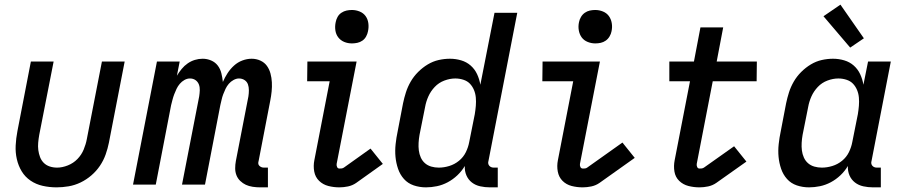

<svg xmlns="http://www.w3.org/2000/svg" viewBox="-20 -795 3890 827"><path d="M224 12Q193 12 164 5.5Q135 -1 111.5 -17Q88 -33 73.5 -57Q59 -81 52.5 -109.5Q46 -138 47.5 -168.5Q49 -199 55 -230L113 -530H211L149 -214Q146 -197 144.5 -180.5Q143 -164 145 -148.5Q147 -133 152.5 -118.5Q158 -104 168.5 -93.5Q179 -83 194 -78Q209 -73 226 -73Q248 -73 272 -82.5Q296 -92 313.5 -110Q331 -128 340.5 -151Q350 -174 354 -196L419 -530H517L449 -180Q444 -155 435 -129.5Q426 -104 410.5 -81Q395 -58 373.5 -39.5Q352 -21 327 -9Q302 3 275.5 7.5Q249 12 224 12Z M1134 12H1100Q1084 12 1068 9.5Q1052 7 1039 1Q1026 -5 1015 -15.5Q1004 -26 998.5 -40Q993 -54 993 -70Q993 -86 996 -102L1050 -380Q1052 -393 1052 -406.5Q1052 -420 1048 -431.5Q1044 -443 1033.5 -450Q1023 -457 1009 -457Q998 -457 986 -450.5Q974 -444 965.5 -434Q957 -424 951.5 -412.5Q946 -401 941.5 -389Q937 -377 934.5 -365.5Q932 -354 929 -342L863 0H764L838 -380Q840 -393 840.5 -406.5Q841 -420 836.5 -431.5Q832 -443 822 -450Q812 -457 798 -457Q786 -457 774.5 -450.5Q763 -444 754.5 -434Q746 -424 740.5 -412.5Q735 -401 730.5 -389Q726 -377 723 -365.5Q720 -354 717 -342L651 0H553L656 -530H754L742 -469Q751 -484 762.5 -498Q774 -512 788.5 -522Q803 -532 819.5 -537Q836 -542 853 -542Q872 -542 889.5 -534.5Q907 -527 918 -512.5Q929 -498 933.5 -479.5Q938 -461 940 -442Q948 -461 960 -479.5Q972 -498 988 -512.5Q1004 -527 1024 -534.5Q1044 -542 1064 -542Q1084 -542 1101.5 -534Q1119 -526 1129.5 -511.5Q1140 -497 1145 -478.5Q1150 -460 1151 -440.5Q1152 -421 1150 -401Q1148 -381 1144 -361L1094 -102Q1092 -96 1092.5 -90.5Q1093 -85 1097 -81Q1101 -77 1106 -75Q1111 -73 1117 -73H1134Z M1496 -608Q1478 -608 1462.5 -614.5Q1447 -621 1437 -634Q1427 -647 1424.5 -664.5Q1422 -682 1426 -700Q1428 -711 1434 -722Q1440 -733 1450.5 -740Q1461 -747 1472.5 -749.5Q1484 -752 1496 -752Q1513 -752 1529 -745.5Q1545 -739 1554.5 -726Q1564 -713 1566.5 -695.5Q1569 -678 1565 -660Q1563 -649 1557 -638Q1551 -627 1541 -620Q1531 -613 1519 -610.5Q1507 -608 1496 -608ZM1442 12Q1417 12 1394 6Q1371 0 1354.5 -16Q1338 -32 1333.5 -56Q1329 -80 1334 -105L1400 -445H1303L1304 -530H1516L1430 -89Q1429 -82 1432 -75.5Q1435 -69 1442 -69Q1447 -69 1451.5 -69.5Q1456 -70 1461 -73L1576 -155L1629 -89L1514 -7Q1498 4 1479 8Q1460 12 1442 12Z M1815 12Q1787 12 1762 3.5Q1737 -5 1720 -24Q1703 -43 1694.5 -68Q1686 -93 1683.5 -119.5Q1681 -146 1684 -174Q1687 -202 1693 -230L1716 -350Q1721 -374 1728.5 -397.5Q1736 -421 1749 -443.5Q1762 -466 1781 -485Q1800 -504 1822.5 -517.5Q1845 -531 1869.5 -536.5Q1894 -542 1918 -542Q1943 -542 1966.5 -535Q1990 -528 2007.5 -512.5Q2025 -497 2035 -475.5Q2045 -454 2049 -430L2110 -740H2208L2084 -102Q2082 -96 2083 -90.5Q2084 -85 2087.5 -81Q2091 -77 2096 -75Q2101 -73 2107 -73H2124V12H2090Q2069 12 2048.5 7.5Q2028 3 2012.5 -9Q1997 -21 1989 -39.5Q1981 -58 1982 -80Q1969 -58 1950 -40Q1931 -22 1908.5 -10Q1886 2 1862 7Q1838 12 1815 12ZM1870 -73Q1892 -73 1915 -80Q1938 -87 1957 -102.5Q1976 -118 1986.5 -139.5Q1997 -161 2001 -183L2025 -303Q2028 -321 2029.5 -339Q2031 -357 2029.5 -374.5Q2028 -392 2021.5 -407.5Q2015 -423 2004 -434.5Q1993 -446 1976 -451.5Q1959 -457 1941 -457Q1918 -457 1894 -448Q1870 -439 1852.5 -420.5Q1835 -402 1825 -379.5Q1815 -357 1811 -334L1787 -214Q1784 -197 1783 -180Q1782 -163 1784 -147Q1786 -131 1792.5 -116.5Q1799 -102 1810.5 -92Q1822 -82 1837.5 -77.5Q1853 -73 1870 -73Z M2490 12Q2465 12 2442 6Q2419 0 2403 -16Q2387 -32 2382.5 -56Q2378 -80 2383 -105L2449 -445H2316L2317 -530H2564L2478 -89Q2477 -82 2480 -75.5Q2483 -69 2491 -69Q2495 -69 2500 -69.5Q2505 -70 2509 -73L2661 -181L2714 -115L2562 -7Q2546 4 2527 8Q2508 12 2490 12ZM2544 -608Q2527 -608 2511 -614.5Q2495 -621 2485.5 -634Q2476 -647 2473 -664.5Q2470 -682 2474 -700Q2476 -711 2482.5 -722Q2489 -733 2499 -740Q2509 -747 2520.5 -749.5Q2532 -752 2544 -752Q2561 -752 2577 -745.5Q2593 -739 2602.5 -726Q2612 -713 2615 -695.5Q2618 -678 2614 -660Q2612 -649 2605.5 -638Q2599 -627 2589 -620Q2579 -613 2567.5 -610.5Q2556 -608 2544 -608Z M2993 12Q2968 12 2945 6Q2922 0 2905.5 -16Q2889 -32 2885 -56Q2881 -80 2886 -105L2952 -445H2863V-530H2969L2997 -677H3095L3067 -530H3240L3239 -445H3050L2981 -89Q2980 -82 2983 -75.5Q2986 -69 2993 -69Q2998 -69 3002.5 -69.5Q3007 -70 3012 -73L3142 -165L3195 -99L3065 -7Q3049 4 3030 8Q3011 12 2993 12Z M3465 12Q3437 12 3412 3.5Q3387 -5 3370 -24Q3353 -43 3344.5 -68Q3336 -93 3333.5 -119.5Q3331 -146 3334 -174Q3337 -202 3343 -230L3366 -350Q3371 -374 3378.5 -397.5Q3386 -421 3399 -443.5Q3412 -466 3431 -485Q3450 -504 3472.5 -517.5Q3495 -531 3519.5 -536.5Q3544 -542 3568 -542Q3593 -542 3616.5 -535Q3640 -528 3657.5 -512.5Q3675 -497 3685 -475.5Q3695 -454 3699 -430L3719 -530H3817L3734 -102Q3732 -96 3733 -90.5Q3734 -85 3737.5 -81Q3741 -77 3746 -75Q3751 -73 3757 -73H3774V12H3740Q3719 12 3698.5 7.5Q3678 3 3662.5 -9Q3647 -21 3639 -39.5Q3631 -58 3632 -80Q3619 -58 3600 -40Q3581 -22 3558.5 -10Q3536 2 3512 7Q3488 12 3465 12ZM3520 -73Q3542 -73 3565 -80Q3588 -87 3607 -102.5Q3626 -118 3636.5 -139.5Q3647 -161 3651 -183L3675 -303Q3678 -321 3679.5 -339Q3681 -357 3679.5 -374.5Q3678 -392 3671.5 -407.5Q3665 -423 3654 -434.5Q3643 -446 3626 -451.5Q3609 -457 3591 -457Q3568 -457 3544 -448Q3520 -439 3502.5 -420.5Q3485 -402 3475 -379.5Q3465 -357 3461 -334L3437 -214Q3434 -197 3433 -180Q3432 -163 3434 -147Q3436 -131 3442.5 -116.5Q3449 -102 3460.5 -92Q3472 -82 3487.5 -77.5Q3503 -73 3520 -73Z M3642 -590 3527 -725 3600 -775 3701 -630Z"/></svg>

Font: Lode Dark Term
Style: Bold Italic
Weight: 700
Italic angle: -11°
Monospace: yes
Designer: Belleve Invis
Foundry: Belleve Invis
Version: Version 29.2.0